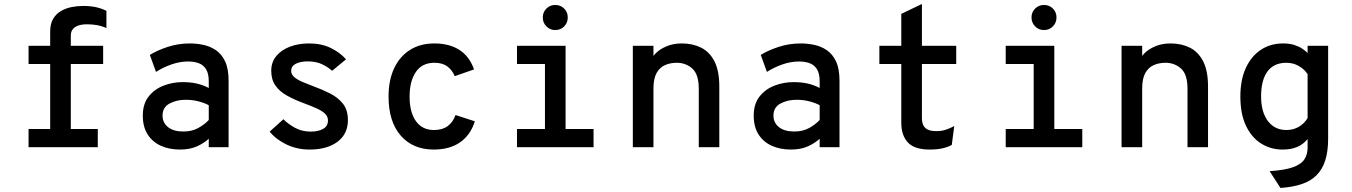

<svg xmlns="http://www.w3.org/2000/svg" viewBox="-20 -742 6816 968"><path d="M233 0V-419.5H124V-511H233V-583Q233 -621.5 247.8 -646.8Q262.5 -672 287 -686.2Q311.5 -700.5 340.5 -706.2Q369.5 -712 398.5 -712Q436.5 -712 464.2 -705.8Q492 -699.5 516.5 -687.5V-600.5Q491.5 -611.5 467.8 -615.5Q444 -619.5 419 -619.5Q392.5 -619.5 374.2 -613Q356 -606.5 346.5 -594Q337 -581.5 337 -563.5V-511H500V-419.5H337V0ZM124 0V-91.5H473V0Z M887 12Q833.5 12 791.2 -7Q749 -26 724.5 -64Q700 -102 700 -159Q700 -218 729.2 -255.2Q758.5 -292.5 804.5 -310.2Q850.5 -328 901 -328Q939.5 -328 971 -321Q1002.5 -314 1032.5 -298.5V-332Q1032.5 -370 1019.5 -392Q1006.5 -414 983 -423Q959.5 -432 928.5 -432Q886.5 -432 844 -417Q801.5 -402 766.5 -379.5L735.5 -465Q771 -487.5 824.2 -505.2Q877.5 -523 938 -523Q970 -523 1004.2 -516Q1038.5 -509 1067.8 -489.5Q1097 -470 1114.8 -432.8Q1132.5 -395.5 1132.5 -335V0H1032.5V-42.5Q1009 -20.5 973.2 -4.2Q937.5 12 887 12ZM904.5 -79Q948.5 -79 980.2 -97Q1012 -115 1032.5 -137V-211.5Q1010.5 -223.5 980 -231.2Q949.5 -239 916.5 -239Q870 -239 834.8 -220Q799.5 -201 799.5 -159Q799.5 -123.5 827 -101.2Q854.5 -79 904.5 -79Z M1541 12Q1478 12 1425 -13.2Q1372 -38.5 1339.5 -78.5L1409 -141Q1430.5 -118.5 1465.8 -98.5Q1501 -78.5 1547 -78.5Q1584 -78.5 1608.8 -92Q1633.5 -105.5 1633.5 -134.5Q1633.5 -155 1618 -169.5Q1602.5 -184 1574.8 -196.2Q1547 -208.5 1509.5 -222.5Q1462.5 -240 1426 -260.5Q1389.5 -281 1368.5 -310.8Q1347.5 -340.5 1347.5 -385.5Q1347.5 -428.5 1372.8 -459.2Q1398 -490 1441.2 -506.5Q1484.5 -523 1538 -523Q1601 -523 1647.5 -500.2Q1694 -477.5 1724.5 -443L1654.5 -385Q1634.5 -403 1604.5 -417.8Q1574.5 -432.5 1531 -432.5Q1494.5 -432.5 1471.2 -420.5Q1448 -408.5 1448 -384.5Q1448 -366.5 1463.5 -353.2Q1479 -340 1504.8 -329Q1530.5 -318 1561.5 -306.5Q1604 -291 1643.8 -271Q1683.5 -251 1708.8 -219.5Q1734 -188 1734 -136.5Q1734 -66.5 1681.5 -27.2Q1629 12 1541 12Z M2166.5 12Q2062 12 2000.5 -58.2Q1939 -128.5 1939 -255Q1939 -338.5 1967.5 -398.5Q1996 -458.5 2047.8 -490.8Q2099.5 -523 2170 -523Q2244.5 -523 2295.5 -490.8Q2346.5 -458.5 2370 -392L2272.5 -358Q2261 -387.5 2236.2 -406.5Q2211.5 -425.5 2170 -425.5Q2108 -425.5 2076.5 -379Q2045 -332.5 2045 -255Q2045 -176.5 2076.8 -131.5Q2108.5 -86.5 2168 -86.5Q2210 -86.5 2237 -106.2Q2264 -126 2276.5 -162L2374 -130.5Q2352.5 -61.5 2300 -24.8Q2247.5 12 2166.5 12Z M2727.5 -5V-511H2831.5V-5ZM2586.5 0V-91.5H2972.5V0ZM2586.5 -419.5V-511H2792.5V-419.5ZM2779 -590.5Q2753 -590.5 2734.8 -609Q2716.5 -627.5 2716.5 -654Q2716.5 -680.5 2734.8 -698.8Q2753 -717 2779 -717Q2806.5 -717 2824.5 -698.8Q2842.5 -680.5 2842.5 -654Q2842.5 -627.5 2824.5 -609Q2806.5 -590.5 2779 -590.5Z M3170.5 0V-511H3274.5V-398.5L3260 -427Q3264 -451.5 3285.8 -473.2Q3307.5 -495 3341.5 -509Q3375.5 -523 3417.5 -523Q3472 -523 3514.8 -501.8Q3557.5 -480.5 3582 -432.8Q3606.5 -385 3606.5 -305V0H3503V-294Q3503 -367 3470.5 -396.2Q3438 -425.5 3392 -425.5Q3359.5 -425.5 3332.8 -413.8Q3306 -402 3290.2 -373.8Q3274.5 -345.5 3274.5 -296V0Z M3967 12Q3913.5 12 3871.2 -7Q3829 -26 3804.5 -64Q3780 -102 3780 -159Q3780 -218 3809.2 -255.2Q3838.5 -292.5 3884.5 -310.2Q3930.5 -328 3981 -328Q4019.5 -328 4051 -321Q4082.5 -314 4112.5 -298.5V-332Q4112.5 -370 4099.5 -392Q4086.5 -414 4063 -423Q4039.5 -432 4008.5 -432Q3966.5 -432 3924 -417Q3881.5 -402 3846.5 -379.5L3815.5 -465Q3851 -487.5 3904.2 -505.2Q3957.5 -523 4018 -523Q4050 -523 4084.2 -516Q4118.5 -509 4147.8 -489.5Q4177 -470 4194.8 -432.8Q4212.5 -395.5 4212.5 -335V0H4112.5V-42.5Q4089 -20.5 4053.2 -4.2Q4017.5 12 3967 12ZM3984.5 -79Q4028.5 -79 4060.2 -97Q4092 -115 4112.5 -137V-211.5Q4090.5 -223.5 4060 -231.2Q4029.5 -239 3996.5 -239Q3950 -239 3914.8 -220Q3879.5 -201 3879.5 -159Q3879.5 -123.5 3907 -101.2Q3934.5 -79 3984.5 -79Z M4667 12Q4590.5 12 4557.2 -23.8Q4524 -59.5 4524 -123V-419.5H4413.5V-511H4524V-672L4628 -722V-511H4801V-419.5H4628V-147Q4628 -126.5 4634.5 -111.8Q4641 -97 4656.8 -89Q4672.5 -81 4700.5 -81Q4729.5 -81 4751 -88.8Q4772.5 -96.5 4791 -106.5L4778.5 -11Q4757.5 0 4731 6Q4704.5 12 4667 12Z M5191.5 -5V-511H5295.5V-5ZM5050.5 0V-91.5H5436.5V0ZM5050.5 -419.5V-511H5256.5V-419.5ZM5243 -590.5Q5217 -590.5 5198.8 -609Q5180.5 -627.5 5180.5 -654Q5180.5 -680.5 5198.8 -698.8Q5217 -717 5243 -717Q5270.5 -717 5288.5 -698.8Q5306.5 -680.5 5306.5 -654Q5306.5 -627.5 5288.5 -609Q5270.5 -590.5 5243 -590.5Z M5634.5 0V-511H5738.5V-398.5L5724 -427Q5728 -451.5 5749.8 -473.2Q5771.5 -495 5805.5 -509Q5839.5 -523 5881.5 -523Q5936 -523 5978.8 -501.8Q6021.5 -480.5 6046 -432.8Q6070.5 -385 6070.5 -305V0H5967V-294Q5967 -367 5934.5 -396.2Q5902 -425.5 5856 -425.5Q5823.5 -425.5 5796.8 -413.8Q5770 -402 5754.2 -373.8Q5738.5 -345.5 5738.5 -296V0Z M6435.5 205.5 6381 121Q6456 116 6497.5 101.5Q6539 87 6555.8 62.2Q6572.5 37.5 6572.5 1V-41Q6550 -13.5 6519.2 -0.8Q6488.5 12 6446.5 12Q6387 12 6338.8 -18Q6290.5 -48 6262 -107.5Q6233.5 -167 6233.5 -256Q6233.5 -339.5 6261 -399.2Q6288.5 -459 6337 -491Q6385.5 -523 6449 -523Q6480 -523 6503.8 -515.8Q6527.5 -508.5 6544.2 -497.5Q6561 -486.5 6572.5 -475V-511H6676V-42.5Q6676 22 6661.2 67.5Q6646.5 113 6616.8 142.2Q6587 171.5 6541.8 186.5Q6496.5 201.5 6435.5 205.5ZM6465.5 -86.5Q6499.5 -86.5 6527 -102Q6554.5 -117.5 6572.5 -146.5V-368Q6556.5 -393 6528.2 -409.2Q6500 -425.5 6465.5 -425.5Q6402.5 -425.5 6370.2 -381.8Q6338 -338 6338 -256Q6338 -177.5 6372.2 -132Q6406.5 -86.5 6465.5 -86.5Z"/></svg>

Font: Overpass Mono SemiBold
Style: Regular
Weight: 600
Monospace: yes
Designer: Delve Withrington, Dave Bailey
Foundry: Delve Fonts LLC
Version: Version 4.000